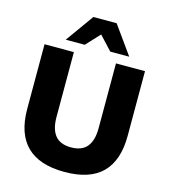

<svg xmlns="http://www.w3.org/2000/svg" viewBox="-135 -1046 1021 1163"><g transform="rotate(15 375.5 -465.0)"><path d="M378 11Q220 11 141 -67Q62 -145 62 -300V-705H246V-299Q246 -222 278 -182.5Q310 -143 378 -143Q446 -143 478 -182.5Q510 -222 510 -299V-705H692V-300Q692 -145 614 -67Q536 11 378 11ZM179 -765 305 -941H451L577 -765H458L378 -851L298 -765Z"/></g></svg>

Font: Mulish ExtraLight Black
Style: Regular
Weight: 900
Version: Version 3.603